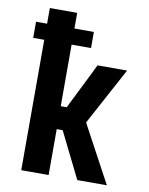

<svg xmlns="http://www.w3.org/2000/svg" viewBox="-83 -796 666 857"><g transform="rotate(10 250.0 -367.5)"><path d="M73 0V-591H23V-664H73V-735H197V-664H285V-591H197V-312H224L310 -485L327 -520H461L321 -260L461 0H327L224 -208H197V0Z"/></g></svg>

Font: Iosevka SS18 Extrabold
Style: Regular
Weight: 800
Monospace: yes
Designer: Belleve Invis
Foundry: Belleve Invis
Version: Version 25.1.1; ttfautohint (v1.8.4)